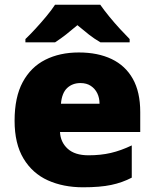

<svg xmlns="http://www.w3.org/2000/svg" viewBox="-20 -786 658 816"><path d="M315 -563Q396 -563 454.5 -535Q513 -507 544.5 -451Q576 -395 576 -310V-225H235Q237 -182 267.5 -154Q298 -126 356 -126Q408 -126 451 -136Q494 -146 540 -168V-31Q500 -10 452.5 0Q405 10 333 10Q249 10 183.5 -19.5Q118 -49 80 -112Q42 -175 42 -273Q42 -373 76.5 -437Q111 -501 172.5 -532Q234 -563 315 -563ZM322 -433Q288 -433 265.5 -412Q243 -391 239 -345H403Q403 -370 393.5 -389.5Q384 -409 366 -421Q348 -433 322 -433ZM406 -766Q422 -743 444.5 -715.5Q467 -688 490.5 -662.5Q514 -637 531 -620V-606H407Q381 -621 358 -639Q335 -657 309 -679Q283 -657 261.5 -640Q240 -623 214 -606H88V-620Q107 -638 130.5 -663.5Q154 -689 176.5 -716Q199 -743 214 -766Z"/></svg>

Font: Noto Sans Hebrew Black
Style: Regular
Weight: 900
Designer: Monotype Design Team
Foundry: Monotype Imaging Inc.
Version: Version 2.003